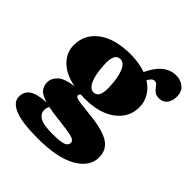

<svg xmlns="http://www.w3.org/2000/svg" viewBox="-227 -743 1138 1138"><g transform="rotate(45 342.0 -174.5)"><path d="M395 -70Q511 -58 562 -26Q613 6 613 71Q613 148 527.2 198Q441.5 248 276.5 248Q143 248 82.2 222.5Q21.5 197 21.5 151.5Q21.5 109 53.5 86.5Q85.5 64 163 60Q113.5 45.5 96.8 24Q80 2.5 80 -27.5Q80 -60.5 108.5 -88Q137 -115.5 211 -125Q125.5 -142 80.5 -187.8Q35.5 -233.5 35.5 -294.5Q35.5 -385 109.2 -439.8Q183 -494.5 314.5 -494.5Q351.5 -494.5 383.2 -489Q415 -483.5 441.5 -474Q498 -597 593 -597Q631 -597 657.8 -574.8Q684.5 -552.5 684.5 -511.5Q684.5 -474 666.5 -451Q648.5 -428 616 -428Q594 -428 581.5 -436.5Q569 -445 561 -456Q553 -467 545 -475.5Q537 -484 524.5 -484Q504.5 -484 488 -451.5Q529.5 -425.5 550.8 -388.2Q572 -351 572 -309.5Q572 -251.5 539.2 -207.8Q506.5 -164 447.8 -139.8Q389 -115.5 311 -115.5Q292 -115.5 274 -116.5Q263.5 -110 263.5 -101.5Q263.5 -92.5 274 -87.8Q284.5 -83 313 -79.2Q341.5 -75.5 395 -70ZM288.5 -431.5Q263 -430.5 253 -405.5Q243 -380.5 246 -340Q249.5 -261.5 268.5 -219.8Q287.5 -178 317.5 -178.5Q366 -179.5 360.5 -276Q357 -346.5 339.2 -389.2Q321.5 -432 288.5 -431.5ZM183.5 100.5Q183.5 131.5 212 149.5Q240.5 167.5 320 167.5Q389 167.5 411.2 157.2Q433.5 147 433.5 127.5Q433.5 106.5 398.2 98.2Q363 90 270.5 79.5Q226 74.5 193.5 67.5Q190 71.5 186.8 81Q183.5 90.5 183.5 100.5Z"/></g></svg>

Font: Fraunces 9pt S050 Black
Style: Regular
Weight: 900
Version: Version 1.000; ttfautohint (v1.8.3)